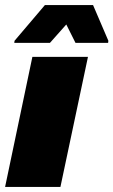

<svg xmlns="http://www.w3.org/2000/svg" viewBox="-25 -733 445 753"><path d="M-5 0 102 -510H320L212 0ZM31 -565 32 -573 151 -713H340L400 -573L399 -565H271L235 -637L171 -565Z"/></svg>

Font: Saira Black
Style: Italic
Weight: 900
Italic angle: -12°
Designer: Hector Gatti with collaboration of the Omnibus-Type team
Foundry: Omnibus-Type
Version: Version 1.100; ttfautohint (v1.8.3)